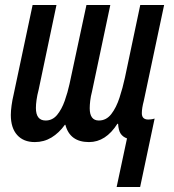

<svg xmlns="http://www.w3.org/2000/svg" viewBox="-20 -560 697 770"><path d="M447.8 189.9 489.3 -4.9Q472.2 -11.2 463.6 -24.4Q455.1 -37.6 453.6 -63.5H450.7Q404.3 9.8 336.9 9.8Q260.3 9.8 242.2 -59.6H240.2Q216.8 -26.9 186.5 -8.5Q156.2 9.8 119.6 9.8Q74.2 9.8 48.8 -18.6Q23.4 -46.9 23.4 -99.1Q23.4 -115.2 26.4 -137Q29.3 -158.7 34.7 -181.2L110.8 -540H206.5L135.3 -201.7Q128.9 -177.2 126.5 -158.9Q124 -140.6 124 -127Q124 -76.7 163.1 -76.7Q190.4 -76.7 209 -99.1Q227.5 -121.6 239.5 -155.5Q251.5 -189.5 258.8 -223.1L326.7 -540H422.4L349.1 -193.4Q343.8 -173.3 341.8 -155.8Q339.8 -138.2 339.8 -126Q339.8 -76.7 376.5 -76.7Q406.2 -76.7 426.3 -102.5Q446.3 -128.4 459.2 -168Q472.2 -207.5 481 -248.5L542.5 -540H638.2L556.6 -155.3Q548.8 -126 548.8 -106Q548.8 -80.6 574.7 -80.6Q579.1 -80.6 585.4 -81.3Q591.8 -82 600.1 -84.5L542 189.9Z"/></svg>

Font: Open Sans Condensed SemiBold
Style: Italic
Weight: 600
Width: 3
Italic angle: -12°
Designer: Monotype Design Team
Foundry: Monotype Imaging Inc.
Version: Version 3.000; ttfautohint (v1.8.4)